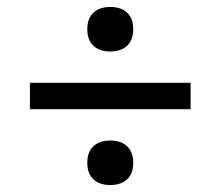

<svg xmlns="http://www.w3.org/2000/svg" viewBox="-20 -622 634 552"><path d="M231 -538Q231 -569 248.5 -585.5Q266 -602 297 -602Q328 -602 345.5 -585.5Q363 -569 363 -538Q363 -507 345.5 -490.5Q328 -474 297 -474Q266 -474 248.5 -490.5Q231 -507 231 -538ZM528 -384V-308H66V-384ZM231 -154Q231 -185 248.5 -201.5Q266 -218 297 -218Q328 -218 345.5 -201.5Q363 -185 363 -154Q363 -123 345.5 -106.5Q328 -90 297 -90Q266 -90 248.5 -106.5Q231 -123 231 -154Z"/></svg>

Font: AmikoRegular
Style: Regular
Weight: 400
Designer: Pablo Impallari, Rodrigo Fuenzalida, Andres Torresi
Foundry: Impallari Type
Version: Version 1.000; ttfautohint (v1.3)